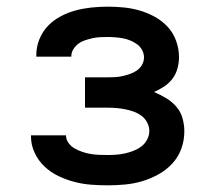

<svg xmlns="http://www.w3.org/2000/svg" viewBox="-20 -548 640 576"><path d="M303 8Q278 8 252.5 6Q227 4 202.5 -2.5Q178 -9 155 -20Q132 -31 113.5 -48.5Q95 -66 84 -89.5Q73 -113 73 -138V-142H178Q178 -129 186 -118.5Q194 -108 205 -102Q216 -96 228 -92Q240 -88 252.5 -86Q265 -84 277.5 -83.5Q290 -83 303 -83Q316 -83 329.5 -84Q343 -85 356 -88Q369 -91 381.5 -96Q394 -101 404.5 -109Q415 -117 421.5 -129.5Q428 -142 428 -155Q428 -168 421.5 -180.5Q415 -193 404 -201Q393 -209 380 -213.5Q367 -218 354 -220.5Q341 -223 327.5 -224Q314 -225 300 -225H235V-316H300Q312 -316 323.5 -316.5Q335 -317 346.5 -319.5Q358 -322 369.5 -326Q381 -330 390.5 -336.5Q400 -343 406 -353.5Q412 -364 412 -376Q412 -387 406.5 -397.5Q401 -408 391.5 -415Q382 -422 371 -426.5Q360 -431 349 -433Q338 -435 326.5 -436Q315 -437 303 -437Q292 -437 280.5 -436.5Q269 -436 258 -433.5Q247 -431 236 -427.5Q225 -424 216 -417.5Q207 -411 200.5 -401Q194 -391 194 -380V-378H89V-384Q89 -408 98.5 -431Q108 -454 124.5 -471Q141 -488 163 -499.5Q185 -511 208 -517Q231 -523 255 -525.5Q279 -528 303 -528Q328 -528 352.5 -525.5Q377 -523 400.5 -516Q424 -509 445.5 -497Q467 -485 483.5 -467Q500 -449 508.5 -425Q517 -401 517 -377Q517 -360 512.5 -343Q508 -326 497.5 -312Q487 -298 472.5 -288.5Q458 -279 442 -272Q461 -264 478.5 -253.5Q496 -243 509 -228Q522 -213 527.5 -193.5Q533 -174 533 -154Q533 -127 524 -102Q515 -77 497 -57.5Q479 -38 455.5 -25Q432 -12 407 -4.5Q382 3 355.5 5.5Q329 8 303 8Z"/></svg>

Font: Iosevka Semibold Extended
Style: Regular
Weight: 600
Width: 7
Monospace: yes
Designer: Belleve Invis
Foundry: Belleve Invis
Version: Version 32.5.0; ttfautohint (v1.8.4)